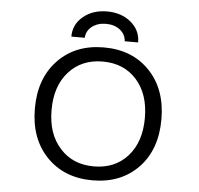

<svg xmlns="http://www.w3.org/2000/svg" viewBox="-62 -1009 1123 1085"><g transform="rotate(5 500.0 -467.0)"><path d="M762.7 -91.8Q663.1 11.7 502 11.7Q340.8 11.7 241.7 -91.3Q142.6 -194.3 142.6 -365.2Q142.6 -536.1 241.7 -639.2Q340.8 -742.2 502 -742.2Q663.1 -742.2 761.7 -639.2Q860.4 -536.1 860.4 -365.2Q860.4 -194.3 762.7 -91.8ZM310.5 -148.4Q382.8 -67.4 502.4 -67.4Q622.1 -67.4 694.3 -147.9Q766.6 -228.5 766.6 -364.7Q766.6 -501 694.3 -581.5Q622.1 -662.1 502.4 -662.1Q382.8 -662.1 310.1 -581.5Q237.3 -501 237.3 -364.7Q237.3 -228.5 310.5 -148.4ZM691.4 -787.1H615.2Q613.3 -826.2 581.5 -851.1Q549.8 -876 502 -876Q454.1 -876 422.4 -851.1Q390.6 -826.2 388.7 -787.1H312.5Q312.5 -856.4 366.7 -901.4Q420.9 -946.3 502 -946.3Q583 -946.3 637.2 -901.4Q691.4 -856.4 691.4 -787.1Z"/></g></svg>

Font: GenEi Gothic M Regular
Style: Regular
Weight: 400
Designer: o_tamon (Modified); [Source Han Sans]
Ryoko NISHIZUKA  (kana & ideographs); Paul D. Hunt (Latin, Greek & Cyrillic); Wenl
Version: Version 1.1a;Original Version 1.004